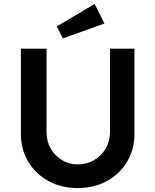

<svg xmlns="http://www.w3.org/2000/svg" viewBox="-20 -948 788 974"><path d="M374 6Q291 6 226 -29.5Q161 -65 123.5 -127.5Q86 -190 86 -269V-701H216V-278Q216 -231 237.5 -194Q259 -157 295 -135.5Q331 -114 374 -114Q420 -114 457 -135.5Q494 -157 516 -194Q538 -231 538 -278V-701H662V-269Q662 -190 624.5 -127.5Q587 -65 522 -29.5Q457 6 374 6ZM299 -753 268 -814 460 -928 510 -829Z"/></svg>

Font: Readex Pro Medium
Style: Regular
Weight: 500
Designer: Bonnie Shaver-Troup, Thomas Jockin
Foundry: Lexend
Version: Version 1.204